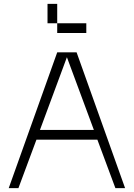

<svg xmlns="http://www.w3.org/2000/svg" viewBox="-20 -970 690 990"><path d="M275 -700 25 0H75L168 -250H482L575 0H625L375 -700ZM186 -300 325 -675 464 -300ZM225 -850H275V-950H225ZM275 -800H425V-850H275Z"/></svg>

Font: LS-VG5000 Light
Style: Regular
Weight: 400
Designer: Justin Bihan, 2021
Foundry: Justin Bihan, 2021
Version: Version 1.000;Glyphs 3.1.2 (3151)